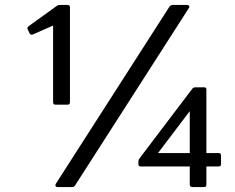

<svg xmlns="http://www.w3.org/2000/svg" viewBox="-20 -754 946 774"><path d="M212 0Q206 0 204 -4Q202 -8 205 -13L663 -727Q669 -734 676 -734H734Q740 -734 742.5 -730Q745 -726 741 -721L283 -7Q279 0 271 0ZM755 0Q745 0 745 -10V-83H547Q538 -83 538 -92V-103Q538 -110 542 -115L755 -396Q760 -402 767 -402H803Q812 -402 812 -393V-137H861Q871 -137 871 -128V-92Q871 -83 861 -83H812V-10Q812 0 803 0ZM617 -137H745V-306ZM204 -332Q194 -332 194 -342V-651L112 -615Q103 -612 99 -620L92 -635Q88 -643 95 -648L210 -731Q214 -734 221 -734H252Q262 -734 262 -725V-342Q262 -332 252 -332Z"/></svg>

Font: LINE Seed Sans App
Style: Regular
Weight: 400
Designer: LINE VX Design & Dalton Maag Ltd & Sandoll Inc
Foundry: Dalton Maag Ltd
Version: Version 1.003